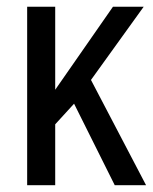

<svg xmlns="http://www.w3.org/2000/svg" viewBox="-20 -542 447 562"><path d="M141.6 0H59.5V-522.2H141.6V-279.3L310.6 -522.2H400.5L246.3 -308L407.5 0H315.8L196.8 -238.5L141.6 -178.1Z"/></svg>

Font: Puralecka Narrow
Style: Regular
Weight: 400
Designer: Hector Gatti, Marcela Romero, Pablo Cosgaya and Nicolas Silva
Version: Version 1.004;PS 001.004;hotconv 1.0.70;makeotf.lib2.5.58329